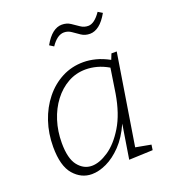

<svg xmlns="http://www.w3.org/2000/svg" viewBox="-137 -847 855 956"><g transform="rotate(-20 291.0 -368.5)"><path d="M187 7Q131 7 91 -39Q51 -85 51 -186Q51 -257 72 -319.5Q93 -382 131.5 -430Q170 -478 222 -505Q274 -532 336 -532Q367 -532 400.5 -523.5Q434 -515 471 -495L483 -525H511L434 -45L515 -30L511 -2L385 3L414 -178Q385 -113 346 -72.5Q307 -32 265.5 -12.5Q224 7 187 7ZM201 -32Q241 -32 289 -64Q337 -96 377 -162Q417 -228 434 -330L454 -460Q423 -478 393 -486Q363 -494 334 -494Q283 -494 240 -470Q197 -446 165 -404Q133 -362 115.5 -307Q98 -252 98 -190Q98 -107 128 -69.5Q158 -32 201 -32ZM417 -653Q391 -653 371.5 -666Q352 -679 334.5 -691.5Q317 -704 296 -704Q260 -704 227 -655L205 -669Q227 -708 250.5 -726Q274 -744 299 -744Q325 -744 344.5 -731Q364 -718 382 -705.5Q400 -693 422 -693Q455 -693 489 -743L512 -729Q490 -690 466 -671.5Q442 -653 417 -653Z"/></g></svg>

Font: Bitter Light
Style: Italic
Weight: 300
Italic angle: -9°
Designer: Sol Matas, and Bitter project Authors
Foundry: Sol Matas
Version: Version 2.001